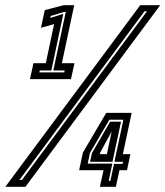

<svg xmlns="http://www.w3.org/2000/svg" viewBox="-64 -720 637 740"><path d="M51.5 -415 65 -476.5H112.5L144.5 -627L94 -613L108.5 -681L181.5 -700H222L174.5 -476.5H223L209.5 -415ZM87.5 -441H183.5L185.5 -448.5H141.5L189.5 -674H183L131.5 -658.5L130 -651L180 -666.5L134 -448.5H89.5ZM-43.5 0 476.5 -700H553.5L34 0ZM11 -26.5H20.5L502.5 -676.5H493ZM321 0 335 -64H241L255.5 -132L345.5 -285H443.5L409.5 -126H438.5L425.5 -64H396.5L382.5 0ZM321 -126H348L367.5 -218H369L322.5 -132.5ZM355 -23H361.5L375.5 -88.5H408.5L410 -96.5H377L411.5 -258.5H357.5L283 -131L274 -89.5H369ZM283 -96.5 290.5 -130 360.5 -251H402.5L369.5 -96.5Z"/></svg>

Font: Tourney
Style: Bold Italic
Weight: 700
Italic angle: -12°
Version: Version 1.015